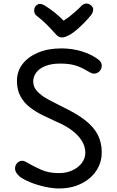

<svg xmlns="http://www.w3.org/2000/svg" viewBox="-20 -1048 663 1087"><path d="M543 -706Q549 -700 552.5 -692.5Q556 -685 556 -675Q556 -663 550 -653Q544 -643 534 -637Q524 -631 511 -631Q502 -631 489.5 -638Q477 -645 459 -655Q429 -672 397.5 -680Q366 -688 321 -688Q270 -688 236 -674Q202 -660 185 -637Q168 -614 168 -587Q168 -554 192.5 -529Q217 -504 255.5 -483.5Q294 -463 336 -442Q414 -405 462.5 -367Q511 -329 533.5 -285Q556 -241 556 -185Q556 -142 538.5 -105Q521 -68 488.5 -40Q456 -12 412 3.5Q368 19 315 19Q279 19 235 9.5Q191 0 153 -15.5Q115 -31 93 -47Q65 -71 65 -94Q65 -106 70.5 -116Q76 -126 85.5 -132Q95 -138 105 -138Q113 -138 123.5 -133Q134 -128 147 -120Q175 -104 215.5 -86Q256 -68 314 -68Q356 -68 389.5 -83.5Q423 -99 443 -125Q463 -151 463 -183Q463 -218 444 -249.5Q425 -281 388.5 -309Q352 -337 297 -360Q260 -377 221 -396Q182 -415 149 -440.5Q116 -466 96 -502.5Q76 -539 76 -590Q76 -645 108 -686Q140 -727 196.5 -750.5Q253 -774 328 -774Q390 -774 447 -756Q504 -738 543 -706ZM440 -1014Q453 -1027 468 -1028Q483 -1029 498 -1015Q509 -1005 507.5 -991Q506 -977 496 -963Q480 -943 458.5 -921Q437 -899 415.5 -880.5Q394 -862 377 -852Q364 -845 353 -840.5Q342 -836 331 -836Q321 -836 312.5 -840.5Q304 -845 296 -854Q274 -879 247 -906.5Q220 -934 186 -960Q174 -970 173.5 -987Q173 -1004 183 -1015Q194 -1026 206.5 -1026Q219 -1026 239 -1013Q265 -997 291.5 -975.5Q318 -954 340 -931Q356 -941 373.5 -954.5Q391 -968 408.5 -983.5Q426 -999 440 -1014Z"/></svg>

Font: Playpen Sans Arabic
Style: Regular
Weight: 400
Designer: Azza Alameddine, Laura Meseguer, Veronika Burian, José Scaglione
Foundry: TypeTogether
Version: Version 2.000